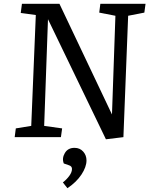

<svg xmlns="http://www.w3.org/2000/svg" viewBox="-20 -720 796 1008"><path d="M567.9 -119.1 585.9 -637.2 501 -653.8 506.8 -700.2H744.1L737.8 -653.8L652.8 -637.2L627.9 0L536.1 11.2L231.9 -619.1L211.9 -59.1L306.2 -45.9L299.8 0H57.1L63 -45.9L144 -59.1L168 -641.1L88.9 -651.9L95.2 -700.2H292ZM334 268.1Q381.3 236.3 407.7 196.3Q434.1 156.2 434.1 122.1Q434.1 95.2 416.7 75.7Q399.4 56.2 371.1 56.2Q336.4 56.2 320.3 83.7Q304.2 111.3 314.9 138.2L342.8 147.9Q357.9 152.8 357.9 167Q357.9 184.1 344 203.1Q330.1 222.2 310.1 237.8Z"/></svg>

Font: Literata Book
Style: Italic
Weight: 400
Italic angle: -3°
Designer: Latin by Veronika Burian and Jose Scaglione. Greek by Irene Vlachou. Cyrillic by Vera Evstafieva
Foundry: TypeTogether
Version: Version 1.003;PS 001.003;hotconv 1.0.88;makeotf.lib2.5.64775